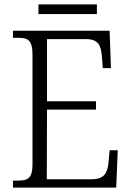

<svg xmlns="http://www.w3.org/2000/svg" viewBox="-20 -854 598 874"><path d="M155 -790H421V-834H155ZM39 0H509L516 -170H479L474 -115C469 -65 454 -38 396 -38H193L194 -355H417V-393H194V-676H370C427 -676 440 -649 444 -596L448 -544H485L479 -714H39V-682H62C107 -682 128 -672 128 -603V-108C128 -42 107 -32 62 -32H39Z"/></svg>

Font: Noto Serif Sinhala SemiCondensed Light
Style: Regular
Weight: 300
Width: 4
Designer: Jelle Bosma - Monotype Design Team
Foundry: Monotype Imaging Inc.
Version: Version 2.007